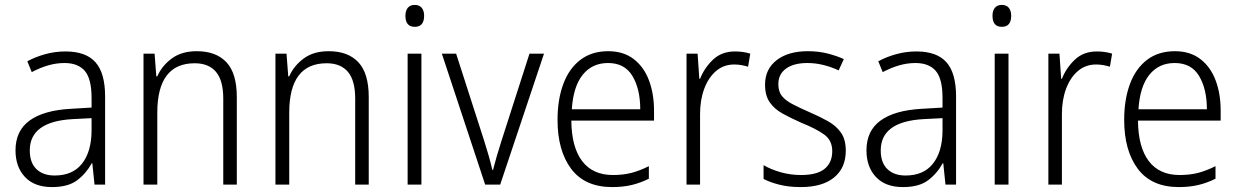

<svg xmlns="http://www.w3.org/2000/svg" viewBox="-20 -750 5030 780"><path d="M246 -541Q329 -541 368 -497Q407 -453 407 -358V0H364L355 -87H353Q329 -44 292.5 -17Q256 10 191 10Q120 10 81.5 -31Q43 -72 43 -139Q43 -219 100.5 -260.5Q158 -302 268 -308L352 -313V-352Q352 -430 324.5 -462Q297 -494 242 -494Q209 -494 176 -484.5Q143 -475 109 -457L91 -501Q124 -519 164 -530Q204 -541 246 -541ZM274 -266Q101 -256 101 -139Q101 -89 128 -63Q155 -37 202 -37Q275 -37 313 -85Q351 -133 352 -217V-270Z M779 -542Q858 -542 900 -497Q942 -452 942 -356V0H887V-349Q887 -423 857.5 -458Q828 -493 771 -493Q619 -493 619 -292V0H563V-532H608L615 -440H619Q638 -483 678 -512.5Q718 -542 779 -542Z M1315 -542Q1394 -542 1436 -497Q1478 -452 1478 -356V0H1423V-349Q1423 -423 1393.5 -458Q1364 -493 1307 -493Q1155 -493 1155 -292V0H1099V-532H1144L1151 -440H1155Q1174 -483 1214 -512.5Q1254 -542 1315 -542Z M1665 -730Q1684 -730 1693.5 -718Q1703 -706 1703 -686Q1703 -641 1665 -641Q1627 -641 1627 -686Q1627 -706 1636.5 -718Q1646 -730 1665 -730ZM1692 -532V0H1636V-532Z M1951 0 1775 -532H1833L1946 -181Q1956 -150 1965 -118.5Q1974 -87 1980 -60H1983Q1989 -84 1998 -115Q2007 -146 2017 -177L2131 -532H2190L2012 0Z M2451 -542Q2513 -542 2554.5 -510Q2596 -478 2616.5 -423.5Q2637 -369 2637 -300V-260H2301Q2302 -152 2345 -95.5Q2388 -39 2470 -39Q2511 -39 2544.5 -47.5Q2578 -56 2616 -75V-24Q2582 -7 2546.5 1.5Q2511 10 2467 10Q2356 10 2300.5 -64Q2245 -138 2245 -263Q2245 -346 2268.5 -409Q2292 -472 2338 -507Q2384 -542 2451 -542ZM2450 -494Q2386 -494 2347.5 -446.5Q2309 -399 2303 -306H2581Q2581 -388 2549.5 -441Q2518 -494 2450 -494Z M2966 -541Q3000 -541 3028 -532L3019 -479Q3006 -483 2992 -485.5Q2978 -488 2963 -488Q2920 -488 2889 -461.5Q2858 -435 2841 -389.5Q2824 -344 2824 -287V0H2769V-532H2814L2821 -430H2824Q2842 -475 2877 -508Q2912 -541 2966 -541Z M3416 -138Q3416 -68 3368.5 -29Q3321 10 3233 10Q3185 10 3147 0.5Q3109 -9 3082 -23V-79Q3113 -61 3152.5 -50Q3192 -39 3234 -39Q3300 -39 3330.5 -64.5Q3361 -90 3361 -136Q3361 -179 3329.5 -202.5Q3298 -226 3236 -251Q3193 -270 3159.5 -288.5Q3126 -307 3107 -334.5Q3088 -362 3088 -406Q3088 -469 3135 -505.5Q3182 -542 3262 -542Q3304 -542 3340.5 -533Q3377 -524 3408 -510L3387 -464Q3360 -477 3327 -485.5Q3294 -494 3260 -494Q3205 -494 3173.5 -471.5Q3142 -449 3142 -408Q3142 -378 3156.5 -360Q3171 -342 3198.5 -327.5Q3226 -313 3267 -295Q3309 -277 3343 -258Q3377 -239 3396.5 -211Q3416 -183 3416 -138Z M3703 -541Q3786 -541 3825 -497Q3864 -453 3864 -358V0H3821L3812 -87H3810Q3786 -44 3749.5 -17Q3713 10 3648 10Q3577 10 3538.5 -31Q3500 -72 3500 -139Q3500 -219 3557.5 -260.5Q3615 -302 3725 -308L3809 -313V-352Q3809 -430 3781.5 -462Q3754 -494 3699 -494Q3666 -494 3633 -484.5Q3600 -475 3566 -457L3548 -501Q3581 -519 3621 -530Q3661 -541 3703 -541ZM3731 -266Q3558 -256 3558 -139Q3558 -89 3585 -63Q3612 -37 3659 -37Q3732 -37 3770 -85Q3808 -133 3809 -217V-270Z M4050 -730Q4069 -730 4078.5 -718Q4088 -706 4088 -686Q4088 -641 4050 -641Q4012 -641 4012 -686Q4012 -706 4021.5 -718Q4031 -730 4050 -730ZM4077 -532V0H4021V-532Z M4436 -541Q4470 -541 4498 -532L4489 -479Q4476 -483 4462 -485.5Q4448 -488 4433 -488Q4390 -488 4359 -461.5Q4328 -435 4311 -389.5Q4294 -344 4294 -287V0H4239V-532H4284L4291 -430H4294Q4312 -475 4347 -508Q4382 -541 4436 -541Z M4753 -542Q4815 -542 4856.5 -510Q4898 -478 4918.5 -423.5Q4939 -369 4939 -300V-260H4603Q4604 -152 4647 -95.5Q4690 -39 4772 -39Q4813 -39 4846.5 -47.5Q4880 -56 4918 -75V-24Q4884 -7 4848.5 1.5Q4813 10 4769 10Q4658 10 4602.5 -64Q4547 -138 4547 -263Q4547 -346 4570.5 -409Q4594 -472 4640 -507Q4686 -542 4753 -542ZM4752 -494Q4688 -494 4649.5 -446.5Q4611 -399 4605 -306H4883Q4883 -388 4851.5 -441Q4820 -494 4752 -494Z"/></svg>

Font: Noto Sans Lao Looped SemiCondensed Light
Style: Regular
Weight: 300
Width: 4
Designer: Mark Frömberg, Ben Mitchell
Foundry: The Fontpad Ltd
Version: Version 1.002; ttfautohint (v1.8.4.7-5d5b)